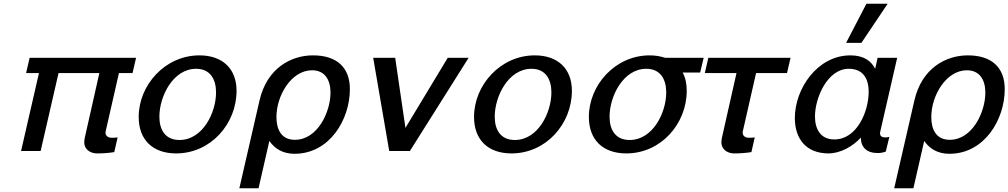

<svg xmlns="http://www.w3.org/2000/svg" viewBox="-20 -810 5410 1030"><path d="M691 -418 710 -500H139L120 -418H189L93 0H198L294 -418H513L435 -72C433 -65 432 -52 432 -45C432 -12 461 13 500 13C531 13 562 11 593 6L611 -73C603 -72 595 -71 587 -71H578C562 -71 546 -80 546 -98C546 -101 546 -103 547 -106L618 -418Z M724 -183C724 -58 801 13 925 13C1111 13 1249 -146 1249 -323C1249 -441 1174 -513 1050 -513C865 -513 724 -353 724 -183ZM835 -184C835 -293 908 -441 1032 -441C1107 -441 1139 -386 1139 -314C1139 -205 1067 -59 943 -59C867 -59 835 -113 835 -184Z M1264 200H1367L1425 -54C1455 -10 1500 15 1560 15C1748 15 1857 -168 1857 -332C1857 -448 1787 -513 1659 -513C1543 -513 1412 -446 1372 -270ZM1463 -182C1463 -298 1543 -433 1654 -433C1723 -433 1753 -381 1753 -313C1753 -210 1684 -60 1562 -60C1490 -60 1463 -114 1463 -182Z M2494 -500H2382L2155 -124L2100 -500H1982L2068 0H2179Z M2523 -183C2523 -58 2600 13 2724 13C2910 13 3048 -146 3048 -323C3048 -441 2973 -513 2849 -513C2664 -513 2523 -353 2523 -183ZM2634 -184C2634 -293 2707 -441 2831 -441C2906 -441 2938 -386 2938 -314C2938 -205 2866 -59 2742 -59C2666 -59 2634 -113 2634 -184Z M3139 -183C3139 -58 3216 13 3340 13C3526 13 3664 -146 3664 -323C3664 -361 3657 -394 3642 -421H3736L3755 -500H3548C3523 -508 3496 -513 3465 -513C3280 -513 3139 -353 3139 -183ZM3250 -184C3250 -293 3323 -441 3447 -441C3522 -441 3554 -386 3554 -314C3554 -205 3482 -59 3358 -59C3282 -59 3250 -113 3250 -184Z M4202 -418 4221 -500H3780L3761 -418H3931L3853 -72C3851 -65 3850 -52 3850 -45C3850 -12 3879 13 3918 13C3949 13 3980 11 4011 6L4029 -73C4021 -72 4013 -71 4005 -71H3996C3980 -71 3964 -80 3964 -98C3964 -101 3964 -103 3965 -106L4036 -418Z M4742 -790H4628L4519 -580H4601ZM4352 -185C4352 -287 4420 -441 4533 -441C4605 -441 4640 -395 4640 -317C4640 -213 4578 -62 4456 -62C4380 -62 4352 -120 4352 -185ZM4244 -177C4244 -67 4303 13 4425 13C4488 13 4556 -25 4598 -72C4598 -20 4630 11 4688 11C4702 11 4717 9 4732 3L4751 -76C4746 -74 4738 -73 4731 -73H4726C4711 -73 4701 -81 4701 -94C4701 -96 4701 -100 4702 -103L4793 -500H4688L4675 -441C4654 -482 4615 -513 4542 -513C4365 -513 4244 -334 4244 -177Z M4777 200H4880L4938 -54C4968 -10 5013 15 5073 15C5261 15 5370 -168 5370 -332C5370 -448 5300 -513 5172 -513C5056 -513 4925 -446 4885 -270ZM4976 -182C4976 -298 5056 -433 5167 -433C5236 -433 5266 -381 5266 -313C5266 -210 5197 -60 5075 -60C5003 -60 4976 -114 4976 -182Z"/></svg>

Font: Perun Medium Italic
Style: Regular
Weight: 500
Italic angle: -12°
Foundry: Copyright (c) Stefan Peev, Context Ltd, 2016
Version: Version 1.026